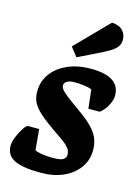

<svg xmlns="http://www.w3.org/2000/svg" viewBox="-115 -812 651 890"><g transform="rotate(15 210.0 -367.0)"><path d="M170 12Q82 12 42.5 -8Q3 -28 3 -74Q3 -92 13.5 -117.5Q24 -143 37 -162.5Q50 -182 58 -182H111L120 -83Q125 -78 150 -73.5Q175 -69 206 -69Q245 -69 257 -78Q269 -87 269 -100Q269 -111 265 -121Q261 -131 246 -145Q231 -159 196 -182Q137 -222 107 -249Q77 -276 67 -298.5Q57 -321 57 -347Q57 -396 84 -433.5Q111 -471 159.5 -492.5Q208 -514 272 -514Q342 -514 376.5 -491Q411 -468 411 -421Q411 -400 396 -373Q381 -346 361 -332H307L297 -422Q283 -428 260 -431Q237 -434 215 -434Q190 -434 177.5 -426Q165 -418 165 -406Q165 -398 172 -388Q179 -378 200 -361.5Q221 -345 262 -316Q311 -282 335.5 -255.5Q360 -229 369 -204.5Q378 -180 378 -152Q378 -104 351.5 -67Q325 -30 278.5 -9Q232 12 170 12ZM192 -548 158 -591 310 -746Q347 -743 363 -724.5Q379 -706 379 -682Q379 -661 367.5 -646.5Q356 -632 334.5 -619.5Q313 -607 282 -592Z"/></g></svg>

Font: Faustina ExtraBold
Style: Italic
Weight: 800
Italic angle: -8°
Designer: Alfonso Garcia
Foundry: http://www.omnibus-type.com
Version: Version 1.200